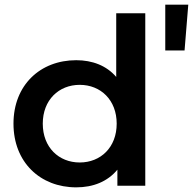

<svg xmlns="http://www.w3.org/2000/svg" viewBox="-20 -799 830 826"><path d="M691 -779V-582H774L790 -779ZM480 -468C438 -517 377 -540 308 -540C153 -540 38 -433 38 -267C38 -101 153 7 308 7C381 7 443 -18 485 -69V0H605V-742H480ZM323 -100C233 -100 164 -165 164 -267C164 -369 233 -434 323 -434C413 -434 482 -369 482 -267C482 -165 413 -100 323 -100Z"/></svg>

Font: Montserrat Lite SemiBold
Style: Regular
Weight: 600
Designer: Julieta Ulanovsky
Foundry: Julieta Ulanovsky
Version: Version 7.200;PS 007.200;hotconv 1.0.88;makeotf.lib2.5.64775